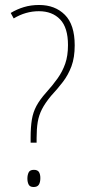

<svg xmlns="http://www.w3.org/2000/svg" viewBox="-20 -744 348 771"><path d="M103 -191Q103 -234 108 -264Q113 -294 126.5 -319Q140 -344 165 -372Q192 -402 211.5 -429.5Q231 -457 242 -488.5Q253 -520 253 -563Q253 -633 221.5 -666Q190 -699 136 -699Q83 -699 35 -670L23 -692Q48 -707 76 -715.5Q104 -724 137 -724Q201 -724 240.5 -684.5Q280 -645 280 -562Q280 -513 267 -478Q254 -443 232.5 -415Q211 -387 185 -359Q161 -330 148.5 -305.5Q136 -281 131.5 -254Q127 -227 127 -190V-171H103ZM90 -27Q90 -41 95 -51.5Q100 -62 116 -62Q131 -62 136.5 -53Q142 -44 142 -29Q142 -12 136 -2.5Q130 7 115 7Q100 7 95 -3Q90 -13 90 -27Z"/></svg>

Font: Noto Sans Lao Looped Condensed Thin
Style: Regular
Weight: 100
Width: 3
Designer: Mark Frömberg, Ben Mitchell
Foundry: The Fontpad Ltd
Version: Version 1.002; ttfautohint (v1.8.4.7-5d5b)